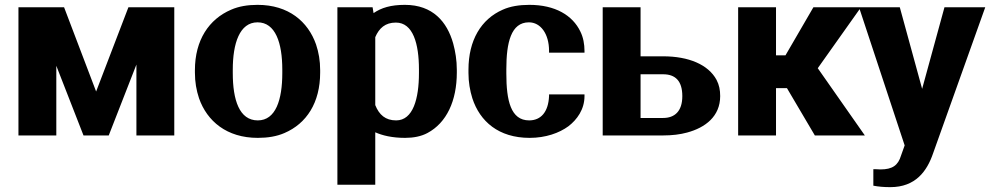

<svg xmlns="http://www.w3.org/2000/svg" viewBox="-20 -558 4079 791"><path d="M56 0H212V-287L324 0H428L542 -292V0H698V-528H509L376 -181L244 -528H56Z M783 -259C783 -220 789 -186 800 -153C833 -59 914 10 1042 10C1083 10 1120 4 1152 -10C1243 -49 1299 -135 1299 -259V-269C1299 -308 1293 -342 1282 -375C1249 -469 1169 -538 1041 -538C1000 -538 964 -532 932 -518C841 -479 783 -393 783 -269ZM939 -257V-271C939 -379 967 -466 1041 -466C1115 -466 1143 -381 1143 -271V-257C1143 -147 1116 -62 1042 -62C966 -62 939 -146 939 -257Z M1370 203H1526V-13C1555 0 1595 10 1649 10C1683 10 1715 4 1741 -10C1820 -52 1862 -143 1862 -259V-270C1862 -310 1856 -346 1847 -379C1822 -468 1763 -538 1648 -538C1590 -538 1551 -526 1519 -504L1515 -528H1370ZM1526 -125V-405C1542 -442 1567 -465 1611 -465C1682 -465 1706 -377 1706 -272V-257C1706 -152 1682 -62 1612 -62C1568 -62 1542 -85 1526 -125Z M1910 -257C1910 -220 1916 -185 1926 -153C1957 -58 2034 10 2162 10C2228 10 2284 -10 2322 -38C2357 -65 2388 -107 2388 -162V-169H2242V-162C2239 -96 2208 -62 2160 -62C2084 -62 2066 -144 2066 -255V-273C2066 -382 2085 -466 2159 -466C2207 -466 2242 -419 2242 -348V-341H2388V-348C2388 -376 2383 -404 2371 -428C2339 -495 2267 -538 2161 -538C2119 -538 2082 -532 2051 -518C1962 -479 1910 -392 1910 -271Z M2463 0H2712C2749 0 2782 -4 2811 -12C2885 -32 2947 -78 2947 -162C2947 -187 2943 -208 2932 -229C2898 -292 2817 -326 2712 -326H2619V-528H2463ZM2619 -72V-252H2712C2761 -252 2791 -226 2791 -162C2791 -99 2759 -72 2712 -72Z M3021 0H3177V-195H3222L3337 0H3543L3349 -277L3527 -528H3331L3216 -330H3177V-528H3021Z M3519 -528 3707 41 3692 83C3680 123 3657 140 3607 140C3601 140 3594 139 3586 139H3578V207C3599 211 3621 213 3648 213C3752 213 3799 147 3824 74L4039 -528H3871L3779 -192L3687 -528Z"/></svg>

Font: Aerodynamic
Style: Bd
Weight: 500
Designer: Google
Version: Version 2.000980; 2014